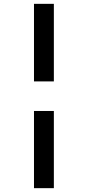

<svg xmlns="http://www.w3.org/2000/svg" viewBox="-20 -889 458 1000"><path d="M157 -465V-869H260.5V-465ZM157 91V-311H260.5V91Z"/></svg>

Font: Merriweather Sans
Style: Regular
Weight: 400
Designer: Eben Sorkin
Foundry: Eben Sorkin
Version: Version 1.008; ttfautohint (v1.7.19-72a1) -l 8 -r 50 -G 200 